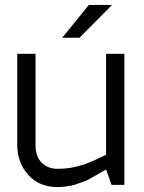

<svg xmlns="http://www.w3.org/2000/svg" viewBox="-20 -749 584 778"><path d="M232 -596 340 -729H434L302 -596ZM50 -161V-531H124V-161Q124 -114 149 -90Q174 -65 213 -65Q252 -65 286 -73Q320 -81 340 -90Q361 -98 410 -122V-531H484V0H432L410 -62Q407 -61 388 -50Q369 -38 364 -36Q360 -34 343 -24Q326 -15 319 -13Q312 -11 296 -5Q280 1 270 3Q238 9 214 9Q138 9 94 -41Q50 -91 50 -161Z"/></svg>

Font: Mina
Style: Regular
Weight: 400
Version: Version 1.000